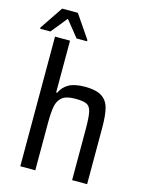

<svg xmlns="http://www.w3.org/2000/svg" viewBox="-151 -983 810 1063"><g transform="rotate(15 254.0 -451.5)"><path d="M72 -743H158V-446H164Q179 -480 212 -499Q245 -518 305 -518Q368 -518 400.5 -497.5Q433 -477 444 -436.5Q455 -396 455 -323V0H369V-289Q369 -361 362 -391Q355 -421 335.5 -430.5Q316 -440 269 -440Q218 -440 194.5 -420.5Q171 -401 164.5 -366Q158 -331 158 -265V0H72ZM-19 -764V-771L70 -903H160L250 -771V-764H190L115 -857L40 -764Z"/></g></svg>

Font: Saira Semi Condensed
Style: Regular
Weight: 400
Width: 4
Designer: Hector Gatti with collaboration of the Omnibus-Type team
Foundry: Omnibus-Type
Version: Version 1.001; ttfautohint (v1.8)